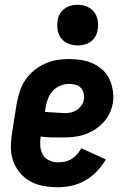

<svg xmlns="http://www.w3.org/2000/svg" viewBox="-20 -775 540 803"><path d="M222 8Q191 8 161 2.5Q131 -3 106 -17Q81 -31 62.5 -53.5Q44 -76 34.5 -103.5Q25 -131 25.5 -162Q26 -193 31 -223L50 -343Q55 -368 63 -393Q71 -418 86 -440.5Q101 -463 122.5 -480.5Q144 -498 168.5 -509Q193 -520 218 -524Q243 -528 268 -528Q295 -528 320.5 -524Q346 -520 368.5 -509.5Q391 -499 409.5 -482.5Q428 -466 438 -443.5Q448 -421 452 -395.5Q456 -370 452 -344Q448 -321 437.5 -299.5Q427 -278 410 -260.5Q393 -243 372.5 -230.5Q352 -218 329 -211Q306 -204 284 -202Q262 -200 239 -200Q217 -200 194.5 -200.5Q172 -201 150 -204Q147 -184 148.5 -164.5Q150 -145 158.5 -129Q167 -113 185 -104.5Q203 -96 223 -96Q237 -96 251.5 -99Q266 -102 279 -110Q292 -118 302.5 -130Q313 -142 320 -155L423 -108Q407 -82 385.5 -59Q364 -36 337 -20.5Q310 -5 280.5 1.5Q251 8 222 8ZM252 -302Q265 -302 278 -305Q291 -308 302 -315.5Q313 -323 321 -334.5Q329 -346 331 -359Q333 -373 329.5 -386Q326 -399 317.5 -408Q309 -417 296 -420.5Q283 -424 269 -424Q251 -424 233 -417Q215 -410 201.5 -395.5Q188 -381 181 -363Q174 -345 171 -327L168 -307Q178 -306 188.5 -305.5Q199 -305 209.5 -304.5Q220 -304 230.5 -303Q241 -302 252 -302ZM305 -585Q285 -585 266 -592.5Q247 -600 235.5 -615Q224 -630 221 -650Q218 -670 221 -691Q223 -705 231 -718Q239 -731 251 -739.5Q263 -748 277 -751.5Q291 -755 305 -755Q325 -755 343.5 -747.5Q362 -740 373.5 -725Q385 -710 388.5 -690Q392 -670 388 -649Q386 -635 378.5 -622Q371 -609 359 -600.5Q347 -592 333 -588.5Q319 -585 305 -585Z"/></svg>

Font: Iosevka SS18 Extrabold
Style: Italic
Weight: 800
Italic angle: -9°
Monospace: yes
Designer: Belleve Invis
Foundry: Belleve Invis
Version: Version 25.1.1; ttfautohint (v1.8.4)